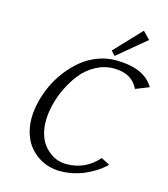

<svg xmlns="http://www.w3.org/2000/svg" viewBox="-133 -1025 992 1137"><g transform="rotate(15 363.5 -456.0)"><path d="M98.1 0ZM606.9 -921.9 650.9 -877 478 -732.9 453.1 -759.3ZM494.1 -660.2Q435.5 -660.2 383.5 -631.8Q331.5 -603.5 296.1 -559.1Q260.7 -514.6 234.6 -460.2Q208.5 -405.8 196.3 -352.8Q184.1 -299.8 184.1 -254.9Q184.1 -211.4 195.3 -174.8Q206.5 -138.2 225.1 -113.8Q243.7 -89.4 267.6 -72.3Q291.5 -55.2 316.4 -47.6Q341.3 -40 366.2 -40Q483.4 -40 561 -128.9L613.8 -102.1Q563 -51.8 490.7 -21Q418.5 9.8 339.8 9.8Q305.7 9.8 272 0.2Q238.3 -9.3 206.8 -30Q175.3 -50.8 151.4 -80.3Q127.4 -109.9 112.8 -153.6Q98.1 -197.3 98.1 -249Q98.1 -298.8 111.3 -352.5Q124.5 -406.2 148.4 -457.5Q172.4 -508.8 208.3 -554.7Q244.1 -600.6 286.6 -635Q329.1 -669.4 382.1 -689.7Q435.1 -710 491.2 -710Q668 -710 727.1 -607.9L645 -575.2Q605 -660.2 494.1 -660.2Z"/></g></svg>

Font: Pfennig
Style: Italic
Weight: 500
Italic angle: -13°
Version: Version 20120410 ; ttfautohint (v0.8)